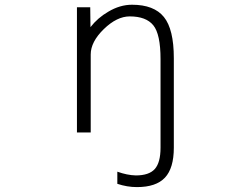

<svg xmlns="http://www.w3.org/2000/svg" viewBox="-20 -553 1040 803"><path d="M522.5 -484.4Q468.8 -484.4 414.1 -431.2Q359.4 -377.9 359.4 -325.2V1H301.8V-522.5H357.4L358.4 -439.5Q388.7 -478.5 432.6 -503.9Q481.4 -533.2 532.2 -533.2Q624 -533.2 665.5 -481.9Q707 -430.7 707 -309.6V64.5Q707 150.4 669.9 189.9Q632.8 229.5 552.7 229.5Q511.7 229.5 470.7 215.8V165Q511.7 179.7 547.9 180.7Q603.5 180.7 627.4 153.8Q651.4 127 651.4 64.5V-305.7Q651.4 -410.2 621.1 -447.3Q590.8 -484.4 522.5 -484.4Z"/></svg>

Font: Gen Shin Gothic Monospace Light
Style: Regular
Weight: 300
Designer: [Source Han Sans]
Ryoko NISHIZUKA  (kana & ideographs); Paul D. Hunt (Latin, Greek & Cyrillic); Wenlong ZHANG  (bopomofo
Version: Version 1.002.20150607